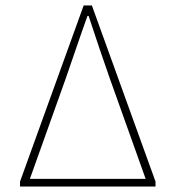

<svg xmlns="http://www.w3.org/2000/svg" viewBox="-20 -680 640 700"><path d="M53 0V-18L285 -660H315L547 -18V0ZM89 -28H511L381 -392Q361 -449 342 -505Q323 -561 303 -622H299Q277 -561 258 -505Q239 -449 219 -392Z"/></svg>

Font: Source Code Pro ExtraLight
Style: Regular
Weight: 200
Monospace: yes
Designer: Paul D. Hunt, Teo Tuominen
Foundry: Adobe
Version: Version 1.026;hotconv 1.1.0;makeotfexe 2.6.0